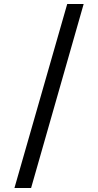

<svg xmlns="http://www.w3.org/2000/svg" viewBox="-20 -812 489 957"><path d="M315 -792H397L135 125H52Z"/></svg>

Font: hexukannada05
Style: Book
Weight: 400
Designer: Jelle Bosma - Monotype Design Team
Foundry: Monotype Imaging Inc.
Version: Version 2.003